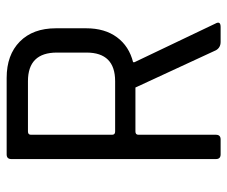

<svg xmlns="http://www.w3.org/2000/svg" viewBox="-73 -610 683 577"><g transform="rotate(-90 268.5 -321.5)"><path d="M138 0H93Q79 0 79 -14V-629Q79 -643 93 -643H323Q392 -643 432 -603.5Q472 -564 472 -495V-404Q472 -348 445 -311.5Q418 -275 370 -263V-259L486 -16Q495 0 476 0H431Q414 0 406 -14L294 -256H162Q152 -256 152 -247V-14Q152 0 138 0ZM162 -317H313Q399 -317 399 -403V-492Q399 -579 313 -579H162Q152 -579 152 -570V-326Q152 -317 162 -317Z"/></g></svg>

Font: Rajdhani Medium
Style: Regular
Weight: 500
Designer: Satya Rajpurohit, Jyotish Sonowal
Foundry: Indian Type Foundry
Version: Version 1.201 February 1, 2022